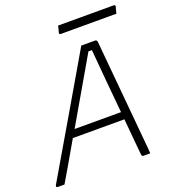

<svg xmlns="http://www.w3.org/2000/svg" viewBox="-177 -977 979 1092"><g transform="rotate(-20 313.0 -431.0)"><path d="M25 0H-14Q-29 0 -22 -14Q80 -188 182 -362Q284 -536 385 -710H468Q480 -710 481 -696Q495 -539 510 -380.5Q525 -222 539 -64Q541 -48 542 -32Q543 -16 544 0H503Q493 0 492 -15Q488 -61 482.5 -116Q477 -171 472 -232H160Q115 -153 78.5 -91Q42 -29 25 0ZM412 -665Q379 -608 341 -542.5Q303 -477 263.5 -409Q224 -341 187 -277H468Q459 -374 449.5 -475.5Q440 -577 433 -665ZM300 -862H636Q647 -862 645 -851Q642 -841 639.5 -831.5Q637 -822 635 -812H299Q288 -812 290 -823Q293 -833 295.5 -842.5Q298 -852 300 -862Z"/></g></svg>

Font: Recursive Sn Lnr St Lt
Style: Italic
Weight: 300
Italic angle: -15°
Version: Version 1.079;hotconv 1.0.112;makeotfexe 2.5.65598; ttfautoh